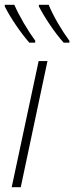

<svg xmlns="http://www.w3.org/2000/svg" viewBox="-28 -785 311 805"><path d="M239 -606H263V-614C232 -656 196 -716 176 -765H135V-758C160 -710 202 -647 239 -606ZM95 -606H119L120 -614C89 -656 53 -717 32 -765H-8V-758C16 -710 59 -647 95 -606ZM21 0H59L171 -529H134Z"/></svg>

Font: Noto Sans SemiCondensed ExtraLight
Style: Italic
Weight: 200
Width: 4
Italic angle: -12°
Designer: Monotype Design Team
Foundry: Monotype Imaging Inc.
Version: Version 2.013